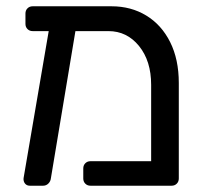

<svg xmlns="http://www.w3.org/2000/svg" viewBox="-20 -591 661 611"><path d="M549 -327V-23Q549 -13 542.5 -6.5Q536 0 526 0H268Q258 0 251.5 -6.5Q245 -13 245 -23V-55Q245 -65 251.5 -71.5Q258 -78 268 -78H461V-321Q461 -397 422.5 -444.5Q384 -492 325 -492H220L142 -24Q141 -14 134 -7Q127 0 117 0H75Q65 0 59.5 -7Q54 -14 55 -24L135 -492H84Q74 -492 67.5 -498.5Q61 -505 61 -515V-548Q61 -558 67.5 -564.5Q74 -571 84 -571H335Q397 -571 445.5 -541.5Q494 -512 521.5 -457Q549 -402 549 -327Z"/></svg>

Font: Hezaedrus
Style: Regular
Weight: 400
Designer: Hubert & Fischer
Foundry: Hubert & Fischer
Version: Version 1.10;September 3, 2019;FontCreator 11.5.0.2425 64-bi